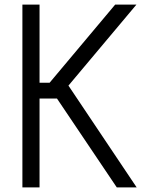

<svg xmlns="http://www.w3.org/2000/svg" viewBox="-20 -820 640 840"><path d="M103 -389V-458H197L484 -800H577L232 -389ZM78 0V-800H153V0ZM491 0 207 -422 257 -479 578 0Z"/></svg>

Font: Victor Mono
Style: Regular
Weight: 400
Monospace: yes
Designer: Rune Bjørnerås
Version: Version 1.561;gftools[0.9.30]